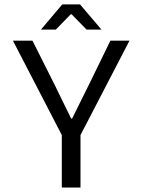

<svg xmlns="http://www.w3.org/2000/svg" viewBox="-20 -843 640 863"><path d="M164.1 -710 259.8 -823.2H339.8L436 -710H369.1L301.8 -778.8H297.9L231 -710ZM257.8 0V-235.8L38.1 -660.2H126L225.1 -462.9Q236.3 -439.9 261 -389.2Q285.6 -338.4 299.8 -310.1H304.2Q318.4 -338.9 344.2 -390.9Q370.1 -442.9 380.9 -464.8L476.1 -660.2H562L341.8 -235.8V0Z"/></svg>

Font: Office Code Pro D
Style: Regular
Weight: 400
Designer: Nathan Rutzky & Paul D. Hunt
Foundry: Adobe Systems Incorporated
Version: Version 1.004;PS 001.004;hotconv 1.0.70;makeotf.lib2.5.58329